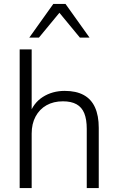

<svg xmlns="http://www.w3.org/2000/svg" viewBox="-20 -956 600 976"><path d="M80 0V-705H141V-372H129Q149 -432 197.5 -463Q246 -494 309 -494Q367 -494 405.5 -473Q444 -452 463 -410Q482 -368 482 -306V0H421V-301Q421 -349 408.5 -380Q396 -411 369 -426Q342 -441 300 -441Q252 -441 216.5 -421Q181 -401 161 -364Q141 -327 141 -277V0ZM129 -765 251 -936H313L435 -765H386L282 -891L178 -765Z"/></svg>

Font: Nunito Sans 12pt ExtraLight Light
Style: Regular
Weight: 300
Version: Version 3.101;gftools[0.9.27]